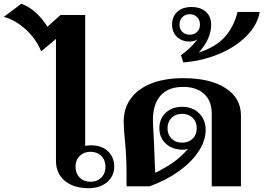

<svg xmlns="http://www.w3.org/2000/svg" viewBox="-189 -982 1389 1012"><path d="M106 -134V-777L28 -711Q2 -776 -53 -826.5Q-108 -877 -169 -893L-77 -962Q-38 -949 -2.5 -917.5Q33 -886 61 -841L130 -903H260V-213Q272 -216 293 -216Q346 -216 379.5 -185Q413 -154 413 -104Q413 -54 375.5 -22Q338 10 278 10Q199 10 152.5 -29Q106 -68 106 -134ZM367 -103Q367 -138 345 -160Q323 -182 288 -182Q253 -182 231 -160Q209 -138 209 -103Q209 -68 231 -46Q253 -24 288 -24Q323 -24 345 -46Q367 -68 367 -103Z M478 -58Q478 -155 470 -235Q463 -302 463 -341Q463 -412 501 -463.5Q539 -515 609.5 -542.5Q680 -570 777 -570Q919 -570 1000 -517.5Q1081 -465 1081 -374V0H927V-383Q927 -450 887 -487Q847 -524 776 -524Q699 -524 658 -479Q617 -434 617 -348Q617 -329 622 -244Q627 -140 629 -71Q690 -101 729 -129.5Q768 -158 803 -199Q793 -193 775 -193Q720 -193 685.5 -224.5Q651 -256 651 -306Q651 -356 684.5 -387.5Q718 -419 771 -419Q826 -419 860.5 -385Q895 -351 895 -297Q895 -241 858 -184.5Q821 -128 754.5 -80Q688 -32 600 0H478ZM848 -306Q848 -340 826.5 -361Q805 -382 771 -382Q737 -382 715.5 -361Q694 -340 694 -306Q694 -272 715.5 -251Q737 -230 771 -230Q805 -230 826.5 -251Q848 -272 848 -306Z M765 -691Q791 -710 810 -728Q829 -746 852 -774Q844 -769 832.5 -766Q821 -763 811 -763Q770 -763 744 -787.5Q718 -812 718 -852Q718 -895 745.5 -920Q773 -945 820 -945Q868 -945 896 -920Q924 -895 924 -852Q924 -778 859 -705Q950 -735 997 -788.5Q1044 -842 1063 -919H1180Q1168 -850 1109 -791Q1050 -732 961.5 -696Q873 -660 777 -653ZM865 -852Q865 -876 850 -891.5Q835 -907 811 -907Q787 -907 772 -891.5Q757 -876 757 -852Q757 -829 772 -814Q787 -799 811 -799Q835 -799 850 -814Q865 -829 865 -852Z"/></svg>

Font: Fahkwang
Style: Bold
Weight: 700
Designer: Suppakit Chalermlarp | Katatrad Co.,Ltd.
Foundry: Cadson Demak Co.,Ltd.
Version: Version 1.000; ttfautohint (v1.6)